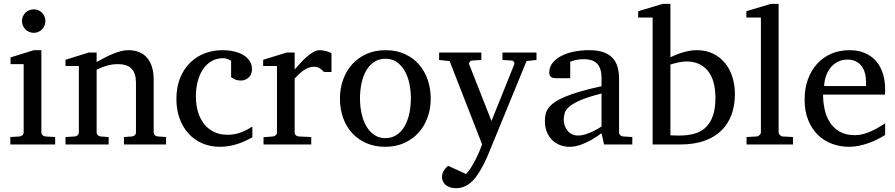

<svg xmlns="http://www.w3.org/2000/svg" viewBox="-20 -757 4692 1006"><path d="M34.2 0V-39.1L83 -42Q92.3 -43 98.1 -48.8Q104 -54.7 104 -64V-420.9H35.2V-456.1L157.2 -494.1H196.8V-64Q196.8 -54.7 202.9 -48.8Q209 -43 217.8 -42L269 -39.1V0ZM217.8 -647Q217.8 -634.3 213.1 -622.8Q208.5 -611.3 200.2 -603Q191.9 -594.7 180.9 -589.8Q169.9 -585 157.2 -585Q144.5 -585 133.1 -589.8Q121.6 -594.7 113.3 -603Q105 -611.3 100.1 -622.8Q95.2 -634.3 95.2 -647Q95.2 -659.7 100.1 -670.9Q105 -682.1 113.3 -690.4Q121.6 -698.7 133.1 -703.4Q144.5 -708 157.2 -708Q169.9 -708 180.9 -703.4Q191.9 -698.7 200.2 -690.4Q208.5 -682.1 213.1 -670.9Q217.8 -659.7 217.8 -647Z M629.4 0V-39.1L671.4 -42Q680.2 -43 686.3 -48.8Q692.4 -54.7 692.4 -64V-324.2Q692.4 -371.6 670.4 -396.2Q648.4 -420.9 596.2 -420.9Q567.4 -420.9 539.6 -412.8Q511.7 -404.8 486.3 -392.1V-64Q486.3 -54.7 492.2 -48.8Q498 -43 507.3 -42L549.3 -39.1V0H323.2V-39.1L372.1 -42Q381.3 -43 387.2 -48.8Q393.1 -54.7 393.1 -64V-411.1H323.2V-443.8L445.3 -481.9H486.3V-432.1Q507.3 -443.8 529.1 -455.1Q550.8 -466.3 572.3 -475.1Q593.8 -483.9 613.8 -489Q633.8 -494.1 651.4 -494.1Q716.8 -494.1 751 -453.6Q785.2 -413.1 785.2 -339.8V-64Q785.2 -54.7 791.3 -48.8Q797.4 -43 806.2 -42L850.1 -39.1V0Z M1302.2 -37.1Q1285.2 -28.3 1266.4 -19.3Q1247.6 -10.3 1226.3 -3.4Q1205.1 3.4 1181.9 7.8Q1158.7 12.2 1133.3 12.2Q1080.6 12.2 1038.3 -6.6Q996.1 -25.4 966.3 -58.8Q936.5 -92.3 920.4 -138.2Q904.3 -184.1 904.3 -237.8Q904.3 -300.8 923.8 -348.6Q943.4 -396.5 976.6 -429Q1009.8 -461.4 1053.5 -477.8Q1097.2 -494.1 1145 -494.1Q1177.7 -494.1 1206.3 -487.5Q1234.9 -481 1255.6 -468.3Q1276.4 -455.6 1288.3 -437Q1300.3 -418.5 1300.3 -394Q1300.3 -379.4 1295.2 -368.4Q1290 -357.4 1281.7 -349.9Q1273.4 -342.3 1262.9 -338.6Q1252.4 -335 1241.2 -335Q1224.6 -335 1212.4 -340.6Q1200.2 -346.2 1190.9 -352.1V-439Q1180.7 -444.8 1169.7 -448.5Q1158.7 -452.1 1148.9 -452.1Q1115.7 -452.1 1089.1 -437Q1062.5 -421.9 1044.2 -395Q1025.9 -368.2 1016.1 -331.3Q1006.3 -294.4 1006.3 -251Q1006.3 -209.5 1016.8 -172.9Q1027.3 -136.2 1048.1 -109.1Q1068.8 -82 1099.9 -66.4Q1130.9 -50.8 1171.9 -50.8Q1207 -50.8 1238.5 -61.8Q1270 -72.8 1302.2 -94.2Z M1677.7 -379.9Q1668 -391.1 1655.3 -399.2Q1642.6 -407.2 1624 -407.2Q1599.6 -407.2 1574.7 -390.9Q1549.8 -374.5 1523.9 -345.2V-64Q1523.9 -54.7 1529.8 -48.8Q1535.6 -43 1544.9 -42L1610.8 -39.1V0H1360.8V-38.1L1410.2 -42Q1418.9 -43 1425 -48.8Q1431.2 -54.7 1431.2 -64V-411.1H1358.9V-443.8L1482.9 -481.9H1523.9V-393.1Q1534.7 -404.8 1550 -422.1Q1565.4 -439.5 1583 -455.6Q1600.6 -471.7 1619.4 -482.9Q1638.2 -494.1 1655.8 -494.1Q1663.6 -494.1 1672.4 -492.7Q1681.2 -491.2 1689.5 -489Q1697.8 -486.8 1704.8 -484.1Q1711.9 -481.4 1716.8 -479V-379.9Z M2132.8 -241.2Q2132.8 -282.2 2124.8 -319.8Q2116.7 -357.4 2100.1 -386.2Q2083.5 -415 2058.6 -432.1Q2033.7 -449.2 2000 -449.2Q1965.3 -449.2 1939.9 -432.1Q1914.6 -415 1898.2 -386.2Q1881.8 -357.4 1874 -319.8Q1866.2 -282.2 1866.2 -241.2Q1866.2 -200.7 1874.3 -163.1Q1882.3 -125.5 1898.9 -96.7Q1915.5 -67.9 1940.4 -50.5Q1965.3 -33.2 1999 -33.2Q2033.2 -33.2 2058.6 -50.3Q2084 -67.4 2100.3 -96.2Q2116.7 -125 2124.8 -162.6Q2132.8 -200.2 2132.8 -241.2ZM2236.8 -240.2Q2236.8 -187 2220 -140.9Q2203.1 -94.7 2172.1 -60.8Q2141.1 -26.9 2096.9 -7.3Q2052.7 12.2 1998 12.2Q1943.4 12.2 1899.4 -7.1Q1855.5 -26.4 1824.7 -60.1Q1793.9 -93.8 1777.6 -139.9Q1761.2 -186 1761.2 -240.2Q1761.2 -293.5 1777.8 -339.8Q1794.4 -386.2 1825.7 -420.7Q1856.9 -455.1 1901.1 -474.6Q1945.3 -494.1 2001 -494.1Q2056.6 -494.1 2100.6 -474.1Q2144.5 -454.1 2174.8 -419.7Q2205.1 -385.3 2220.9 -339.1Q2236.8 -293 2236.8 -240.2Z M2738.8 -437 2546.9 30.8Q2542 43 2533.2 63.5Q2524.4 84 2512.5 107.2Q2500.5 130.4 2486.1 152.8Q2471.7 175.3 2456.1 190.9Q2438 209 2416.3 219Q2394.5 229 2369.1 229Q2351.6 229 2337.9 224.4Q2324.2 219.7 2314.9 211.9Q2305.7 204.1 2300.8 193.6Q2295.9 183.1 2295.9 171.9Q2295.9 154.8 2303.5 140.4Q2311 126 2328.1 111.8L2421.9 154.8Q2434.1 142.6 2446.8 122.8Q2459.5 103 2470.7 81.1Q2481.9 59.1 2491.2 37.4Q2500.5 15.6 2505.9 -1L2335.9 -437L2280.8 -442.9V-481.9H2502V-442.9L2454.1 -439.9Q2445.8 -439 2440.9 -432.6Q2436 -426.3 2439 -418L2555.2 -123L2673.8 -418Q2677.2 -425.8 2672.9 -432.4Q2668.5 -439 2660.2 -439.9L2612.8 -442.9V-481.9H2791V-442.9Z M3131.8 -267.1Q3064.5 -250 3024.9 -233.4Q2985.4 -216.8 2965.1 -200Q2944.8 -183.1 2939.2 -165.8Q2933.6 -148.4 2933.6 -129.9Q2933.6 -114.3 2938.7 -99.4Q2943.8 -84.5 2953.4 -72.8Q2962.9 -61 2976.8 -54Q2990.7 -46.9 3008.8 -46.9Q3028.8 -46.9 3050.5 -54.2Q3072.3 -61.5 3090.3 -70.3Q3111.3 -80.6 3131.8 -94.2ZM3145 0 3131.8 -59.1Q3105.5 -39.1 3077.6 -23.4Q3065.4 -16.6 3051.8 -10.3Q3038.1 -3.9 3023.7 1.2Q3009.3 6.3 2994.4 9.3Q2979.5 12.2 2964.8 12.2Q2937.5 12.2 2913.8 2.9Q2890.1 -6.3 2872.6 -23.9Q2855 -41.5 2845 -66.4Q2835 -91.3 2835 -123Q2835 -141.6 2838.6 -158.2Q2842.3 -174.8 2853.5 -190.4Q2864.7 -206.1 2885 -220.5Q2905.3 -234.9 2938.2 -249Q2971.2 -263.2 3018.8 -277.1Q3066.4 -291 3131.8 -305.2V-348.1Q3131.8 -398.4 3109.4 -422.6Q3086.9 -446.8 3038.6 -446.8Q3012.2 -446.8 2993.7 -441.9Q2975.1 -437 2967.8 -434.1V-347.2H2895Q2888.2 -347.2 2881.6 -348.1Q2875 -349.1 2869.6 -352.3Q2864.3 -355.5 2861.1 -361.1Q2857.9 -366.7 2857.9 -376Q2857.9 -406.7 2876.5 -429Q2895 -451.2 2924.8 -465.8Q2954.6 -480.5 2991.7 -487.3Q3028.8 -494.1 3065.9 -494.1Q3112.3 -494.1 3142.8 -482.9Q3173.3 -471.7 3191.2 -451.7Q3209 -431.6 3216.3 -404.3Q3223.6 -377 3223.6 -344.2V-64Q3223.6 -54.7 3229.7 -48.8Q3235.8 -43 3244.6 -42L3293 -39.1V0Z M3830.6 -264.2Q3830.6 -207.5 3814 -159.4Q3797.4 -111.3 3762.5 -75.7Q3727.5 -40 3673.1 -20Q3618.7 0 3543.5 0H3399.4V-665H3323.7V-698.2L3452.6 -736.8H3492.7V-457Q3501.5 -460.9 3515.6 -467.3Q3529.8 -473.6 3548.1 -479.5Q3566.4 -485.4 3587.4 -489.7Q3608.4 -494.1 3630.4 -494.1Q3679.7 -494.1 3717 -475.6Q3754.4 -457 3779.8 -425.3Q3805.2 -393.6 3817.9 -351.8Q3830.6 -310.1 3830.6 -264.2ZM3728.5 -244.1Q3728.5 -338.4 3688.2 -386.7Q3647.9 -435.1 3575.7 -435.1Q3567.4 -435.1 3556.2 -433.6Q3544.9 -432.1 3533.4 -429.7Q3522 -427.2 3511 -424.3Q3500 -421.4 3492.7 -418.9V-47.9Q3501 -47.4 3509.8 -47.4Q3517.1 -46.9 3525.4 -46.9H3541.5Q3585.9 -46.9 3620.6 -57.1Q3655.3 -67.4 3679.2 -90.8Q3703.1 -114.3 3715.8 -151.9Q3728.5 -189.5 3728.5 -244.1Z M3891.6 0V-39.1L3944.8 -42Q3951.7 -42 3959.2 -49.1Q3966.8 -56.2 3966.8 -63V-665H3890.6V-698.2L4018.6 -736.8H4059.6V-63Q4059.6 -56.2 4066.7 -49.1Q4073.7 -42 4080.6 -42L4134.8 -39.1V0Z M4617.7 -49.8Q4596.7 -36.6 4574 -25.4Q4551.3 -14.2 4527.1 -5.9Q4502.9 2.4 4478 7.3Q4453.1 12.2 4427.7 12.2Q4382.3 12.2 4340.3 -3.2Q4298.3 -18.6 4266.4 -49.3Q4234.4 -80.1 4215.1 -126.7Q4195.8 -173.3 4195.8 -235.8Q4195.8 -294.4 4213.4 -342Q4231 -389.6 4262.2 -423.6Q4293.5 -457.5 4336.4 -475.8Q4379.4 -494.1 4430.7 -494.1Q4477.1 -494.1 4512.2 -478.8Q4547.4 -463.4 4570.8 -436.3Q4594.2 -409.2 4606 -371.3Q4617.7 -333.5 4617.7 -289.1V-275.9Q4617.7 -268.1 4616.7 -261.2H4292.5Q4292.5 -223.1 4300.5 -185.1Q4308.6 -147 4327.6 -116.7Q4346.7 -86.4 4378.9 -67.6Q4411.1 -48.8 4459.5 -48.8Q4481 -48.8 4502 -54.4Q4522.9 -60.1 4543.2 -68.8Q4563.5 -77.6 4582 -88.6Q4600.6 -99.6 4617.7 -110.8ZM4517.6 -328.1Q4517.6 -353 4511.7 -374.3Q4505.9 -395.5 4493.9 -411.1Q4481.9 -426.8 4463.6 -435.8Q4445.3 -444.8 4420.4 -444.8Q4395.5 -444.8 4374 -435.3Q4352.5 -425.8 4336.2 -407.7Q4319.8 -389.6 4309.8 -364Q4299.8 -338.4 4297.9 -306.2H4517.6Z"/></svg>

Font: BabelStone Ogham
Style: Italic
Weight: 400
Italic angle: -30°
Designer: Andrew West
Foundry: BabelStone
Version: Version 2.02 March 14, 2022